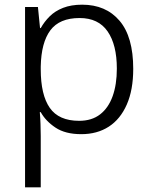

<svg xmlns="http://www.w3.org/2000/svg" viewBox="-20 -563 644 820"><path d="M331 -543Q432 -543 490.5 -474.5Q549 -406 549 -269Q549 -179 521.5 -116.5Q494 -54 444.5 -22Q395 10 327 10Q259 10 217 -18Q175 -46 154 -84H150Q152 -61 153 -33Q154 -5 154 18V237H87V-533H142L151 -443H154Q169 -470 192 -493Q215 -516 249.5 -529.5Q284 -543 331 -543ZM320 -486Q234 -486 195 -433.5Q156 -381 154 -279V-267Q154 -158 192.5 -102.5Q231 -47 318 -47Q372 -47 407.5 -74.5Q443 -102 461 -152Q479 -202 479 -270Q479 -372 439.5 -429Q400 -486 320 -486Z"/></svg>

Font: Noto Sans Syriac Eastern Light
Style: Regular
Weight: 300
Designer: Patrick Giasson and the Monotype Design Team
Foundry: Monotype Imaging Inc.
Version: Version 3.001